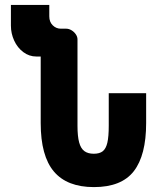

<svg xmlns="http://www.w3.org/2000/svg" viewBox="-20 -745 640 783"><path d="M576 -365H423.5V-232.5Q423.5 -187.5 417.8 -163Q412 -138.5 399 -128.2Q386 -118 362.5 -118Q338.5 -118 324 -128.8Q309.5 -139.5 302.8 -164.2Q296 -189 296 -232.5V-584.5Q296 -595 289.2 -605Q282.5 -615 271.8 -621.5Q261 -628 250 -628H228Q209 -628 195 -641.8Q181 -655.5 181 -678.5V-725H24.5V-640.5Q24.5 -608.5 37.8 -579.5Q51 -550.5 75 -532.5Q99 -514.5 128.5 -514.5H146V-243Q146 -109 199.8 -45.5Q253.5 18 363 18Q475.5 18 525.8 -47Q576 -112 576 -243Z"/></svg>

Font: JuliaMono ExtraBold
Style: Regular
Weight: 800
Monospace: yes
Designer: cormullion
Foundry: corm
Version: Version 0.055; ttfautohint (v1.8.4)